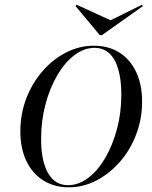

<svg xmlns="http://www.w3.org/2000/svg" viewBox="-20 -774 638 805"><path d="M268.5 11.3Q207.3 11.3 161.3 -17.7Q115.3 -46.8 90.3 -99.6Q65.3 -152.4 65.3 -223.4Q65.3 -296 89.9 -360.5Q114.5 -425 157.7 -475Q200.8 -525 256.5 -553.6Q312.1 -582.3 373.4 -582.3Q435.5 -582.3 480.6 -553.6Q525.8 -525 550.8 -472.2Q575.8 -419.4 575.8 -348.4Q575.8 -275.8 551.2 -210.9Q526.6 -146 483.5 -96.4Q440.3 -46.8 385.1 -17.7Q329.8 11.3 268.5 11.3ZM265.3 2.4Q309.7 2.4 350 -28.2Q390.3 -58.9 421.4 -112.1Q452.4 -165.3 470.6 -233.5Q488.7 -301.6 488.7 -376.6Q488.7 -439.5 475.8 -483.9Q462.9 -528.2 437.9 -550.8Q412.9 -573.4 376.6 -573.4Q332.3 -573.4 291.9 -542.7Q251.6 -512.1 220.2 -458.5Q188.7 -404.8 170.6 -336.3Q152.4 -267.7 152.4 -191.9Q152.4 -98.4 181.5 -48Q210.5 2.4 265.3 2.4ZM575 -754 579 -748.4 407.3 -626.6H398.4L296.8 -748.4L301.6 -754L456.5 -683.1L420.2 -677.4Z"/></svg>

Font: Playfair 144pt SemiCondensed
Style: Italic
Weight: 400
Width: 4
Italic angle: -15.6°
Designer: Claus Eggers Sørensen
Foundry: Claus Eggers Sørensen
Version: Version 2.203